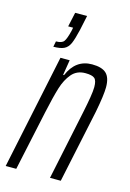

<svg xmlns="http://www.w3.org/2000/svg" viewBox="-113 -769 559 825"><g transform="rotate(15 166.5 -356.5)"><path d="M121 -634 124 -649H102L116 -713H169L155 -647Q145 -604 136 -584Q127 -564 110.5 -556Q94 -548 63 -548L68 -573Q94 -573 103 -585Q112 -597 121 -634ZM105 -510H146L135 -442H139Q171 -518 244 -518Q288 -518 307.5 -499.5Q327 -481 327 -438Q327 -404 312 -326L243 0H195L260 -310Q268 -348 273 -378.5Q278 -409 278 -426Q278 -455 267 -464.5Q256 -474 226 -474Q188 -474 165.5 -447.5Q143 -421 130.5 -380.5Q118 -340 102 -266L45 0H-2Z"/></g></svg>

Font: Saira Ultra Condensed Light
Style: Italic
Weight: 300
Width: 1
Italic angle: -12°
Designer: Hector Gatti with collaboration of the Omnibus-Type team
Foundry: Omnibus-Type
Version: Version 1.001; ttfautohint (v1.8)